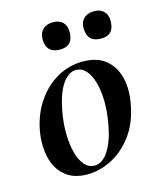

<svg xmlns="http://www.w3.org/2000/svg" viewBox="-93 -637 594 719"><g transform="rotate(-15 204.0 -278.0)"><path d="M158 14Q103 14 70.5 -15Q38 -44 28 -91Q18 -138 28 -193Q40 -254 72 -300.5Q104 -347 150 -373Q196 -399 249 -399Q305 -399 338 -371.5Q371 -344 382 -297.5Q393 -251 381 -193Q368 -125 332.5 -78.5Q297 -32 251 -9Q205 14 158 14ZM192 -11Q224 -11 247.5 -48.5Q271 -86 282 -149Q290 -194 289.5 -234.5Q289 -275 280 -307Q271 -339 255 -357Q239 -375 216 -375Q188 -375 164 -341Q140 -307 127 -236Q119 -191 120 -150Q121 -109 129.5 -78Q138 -47 154 -29Q170 -11 192 -11ZM339 -464Q285 -464 285 -519Q285 -543 299.5 -556.5Q314 -570 339 -570Q363 -570 376.5 -556.5Q390 -543 390 -519Q390 -464 339 -464ZM180 -464Q126 -464 126 -519Q126 -543 140.5 -556.5Q155 -570 180 -570Q204 -570 217.5 -556.5Q231 -543 231 -519Q231 -464 180 -464Z"/></g></svg>

Font: Cormorant Infant Light
Style: Italic
Weight: 300
Italic angle: -10°
Designer: Christian Thalmann (Catharsis Fonts)
Foundry: Catharsis Fonts
Version: Version 4.001